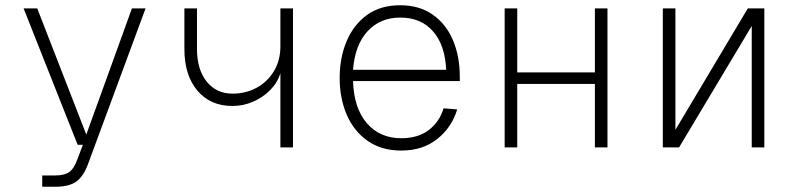

<svg xmlns="http://www.w3.org/2000/svg" viewBox="-20 -562 3040 732"><path d="M141 150V107H188Q226 107 244 94Q262 81 274 48L296 -10H276L70 -530H122L309 -49L483 -530H535L315 65Q298 111 270.5 130.5Q243 150 191 150Z M1049 0V-283Q1038 -247 1010.5 -219Q983 -191 945.5 -174.5Q908 -158 866 -158Q782 -158 732.5 -216.5Q683 -275 683 -375V-530H731V-375Q731 -297 768 -251Q805 -205 866 -205Q917 -205 958.5 -227.5Q1000 -250 1024.5 -291Q1049 -332 1049 -385V-530H1097V0Z M1510 12Q1434 12 1381.5 -25Q1329 -62 1302 -124.5Q1275 -187 1275 -265Q1275 -343 1302 -406Q1329 -469 1380 -505.5Q1431 -542 1506 -542Q1579 -542 1630 -506Q1681 -470 1707 -408.5Q1733 -347 1733 -269V-253H1326Q1329 -150 1378.5 -92.5Q1428 -35 1510 -35Q1574 -35 1615 -66.5Q1656 -98 1671 -149L1723 -145Q1703 -77 1647.5 -32.5Q1592 12 1510 12ZM1326 -296H1681Q1677 -390 1631 -442.5Q1585 -495 1506 -495Q1429 -495 1381 -442.5Q1333 -390 1326 -296Z M1904 0V-530H1952V-286H2248V-530H2296V0H2248V-242H1952V0Z M2507 0V-530H2555V-67L2831 -530H2894V0H2846V-463L2569 0Z"/></svg>

Font: Geist Mono ExtraLight
Style: Regular
Weight: 200
Monospace: yes
Designer: Basement.studio, Andrés Briganti, Mateo Zaragoza
Foundry: Basement.studio, Vercel, Andrés Briganti, Guido Ferreyra, Mateo Zaragoza
Version: Version 1.500; ttfautohint (v1.8.4.7-5d5b)